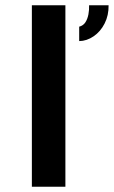

<svg xmlns="http://www.w3.org/2000/svg" viewBox="-20 -709 432 729"><path d="M101 0V-689H228.3V0ZM280.7 -553V-607.7Q296 -611.7 304.2 -624.2Q312.3 -636.7 315.7 -654.3Q319 -672 318.3 -689H392.3Q393 -651 377.3 -620Q361.7 -589 335.5 -571.2Q309.3 -553.3 280.7 -553Z"/></svg>

Font: Vivano Light
Style: Regular
Weight: 300
Designer: Joe Prince, Josias Burgherr
Version: Version 2.064;September 19, 2022;FontCreator 14.0.0.2877 64-